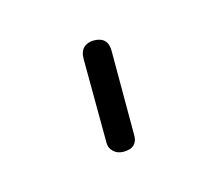

<svg xmlns="http://www.w3.org/2000/svg" viewBox="-48 -812 376 331"><g transform="rotate(30 140.0 -646.5)"><path d="M177 -574 70 -680Q61 -689 61 -698Q61 -708 69 -716Q78 -725 87 -725Q96 -725 105 -716L212 -609Q219 -602 219 -594Q219 -585 210 -576Q202 -568 192 -568Q183 -568 177 -574Z"/></g></svg>

Font: Nsibidi Libre Uzo
Style: Regular
Weight: 400
Designer: Oluwaseun Badejo
Version: Version 1.021